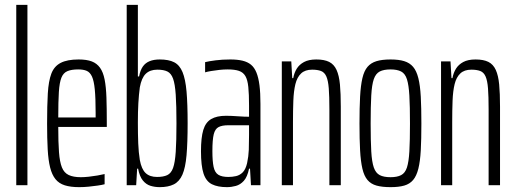

<svg xmlns="http://www.w3.org/2000/svg" viewBox="-20 -763 2122 791"><path d="M47 0V-743H93V0Z M306 8Q271 8 247 0.5Q223 -7 208.5 -25Q194 -43 186.5 -73Q179 -103 176.5 -147.5Q174 -192 174 -254Q174 -328 177 -378.5Q180 -429 191.5 -459.5Q203 -490 230 -504Q257 -518 304 -518Q337 -518 358 -510Q379 -502 392 -484Q405 -466 411 -435.5Q417 -405 418.5 -361Q420 -317 420 -256V-240H220Q220 -177 223 -136.5Q226 -96 235 -73.5Q244 -51 263 -42Q282 -33 313 -33Q328 -33 346 -35Q364 -37 381.5 -40Q399 -43 411 -46V-4Q400 -1 382.5 1.5Q365 4 345.5 6Q326 8 306 8ZM374 -259V-298Q374 -359 370.5 -394.5Q367 -430 359 -447.5Q351 -465 337.5 -471Q324 -477 302 -477Q275 -477 258 -470Q241 -463 233 -443Q225 -423 222.5 -384Q220 -345 220 -279H394Z M638 8Q618 8 600 2.5Q582 -3 568.5 -19.5Q555 -36 549 -68H545L541 0H502V-743H548V-448H553Q558 -474 568.5 -489Q579 -504 596.5 -511Q614 -518 638 -518Q675 -518 697.5 -506.5Q720 -495 732 -466Q744 -437 748.5 -386Q753 -335 753 -255Q753 -175 748.5 -123.5Q744 -72 731.5 -43.5Q719 -15 696 -3.5Q673 8 638 8ZM627 -34Q653 -34 669 -41.5Q685 -49 693 -71Q701 -93 704 -137.5Q707 -182 707 -255Q707 -328 704 -372.5Q701 -417 693 -439Q685 -461 669.5 -468.5Q654 -476 628 -476Q598 -476 580.5 -459Q563 -442 556 -403Q552 -373 550 -338Q548 -303 548 -259Q548 -210 549.5 -172.5Q551 -135 556 -104Q563 -66 580 -50Q597 -34 627 -34Z M915 8Q877 8 853 -4Q829 -16 818.5 -48Q808 -80 808 -140Q808 -196 817.5 -227.5Q827 -259 850 -272.5Q873 -286 911 -286Q921 -286 933.5 -285.5Q946 -285 959.5 -284Q973 -283 985 -282.5Q997 -282 1006 -282V-328Q1006 -375 1003 -404.5Q1000 -434 991 -449.5Q982 -465 964.5 -471Q947 -477 918 -477Q901 -477 883.5 -475Q866 -473 850.5 -470.5Q835 -468 825 -465V-507Q841 -511 868.5 -514.5Q896 -518 929 -518Q958 -518 979 -513Q1000 -508 1014 -496.5Q1028 -485 1036.5 -464Q1045 -443 1049 -411.5Q1053 -380 1053 -335V0H1014L1010 -68H1006Q999 -34 984.5 -18Q970 -2 951.5 3Q933 8 915 8ZM921 -34Q937 -34 952.5 -37.5Q968 -41 980 -53Q992 -65 998 -91Q1004 -119 1005 -146Q1006 -173 1006 -207V-247H921Q895 -247 880.5 -239.5Q866 -232 860.5 -209.5Q855 -187 855 -141Q855 -99 860 -75.5Q865 -52 879.5 -43Q894 -34 921 -34Z M1141 0V-510H1180L1184 -441H1188Q1192 -463 1202.5 -480Q1213 -497 1232.5 -507.5Q1252 -518 1283 -518Q1316 -518 1336 -508Q1356 -498 1366.5 -475Q1377 -452 1380.5 -415Q1384 -378 1384 -324V0H1337V-312Q1337 -366 1334.5 -398.5Q1332 -431 1324.5 -448Q1317 -465 1302.5 -470.5Q1288 -476 1266 -476Q1237 -476 1220.5 -460.5Q1204 -445 1197 -416.5Q1190 -388 1188.5 -348Q1187 -308 1187 -261V0Z M1589 8Q1554 8 1531 1.5Q1508 -5 1494 -21.5Q1480 -38 1473 -68Q1466 -98 1463.5 -143.5Q1461 -189 1461 -254Q1461 -319 1463.5 -365Q1466 -411 1473 -441Q1480 -471 1494 -487.5Q1508 -504 1531 -511Q1554 -518 1589 -518Q1623 -518 1645.5 -511Q1668 -504 1682 -487.5Q1696 -471 1703.5 -441Q1711 -411 1713.5 -365Q1716 -319 1716 -254Q1716 -189 1713.5 -143.5Q1711 -98 1703.5 -68Q1696 -38 1682 -21.5Q1668 -5 1645.5 1.5Q1623 8 1589 8ZM1589 -33Q1616 -33 1632.5 -41.5Q1649 -50 1656.5 -73Q1664 -96 1666.5 -139.5Q1669 -183 1669 -254Q1669 -325 1666.5 -369Q1664 -413 1656.5 -436.5Q1649 -460 1632.5 -468.5Q1616 -477 1589 -477Q1561 -477 1544.5 -468.5Q1528 -460 1520 -437Q1512 -414 1509.5 -369.5Q1507 -325 1507 -254Q1507 -183 1509.5 -139.5Q1512 -96 1520 -73Q1528 -50 1544.5 -41.5Q1561 -33 1589 -33Z M1797 0V-510H1836L1840 -441H1844Q1848 -463 1858.5 -480Q1869 -497 1888.5 -507.5Q1908 -518 1939 -518Q1972 -518 1992 -508Q2012 -498 2022.5 -475Q2033 -452 2036.5 -415Q2040 -378 2040 -324V0H1993V-312Q1993 -366 1990.5 -398.5Q1988 -431 1980.5 -448Q1973 -465 1958.5 -470.5Q1944 -476 1922 -476Q1893 -476 1876.5 -460.5Q1860 -445 1853 -416.5Q1846 -388 1844.5 -348Q1843 -308 1843 -261V0Z"/></svg>

Font: Saira UltraCondensed Light
Style: Regular
Weight: 300
Width: 1
Designer: Hector Gatti with collaboration of the Omnibus-Type team
Foundry: Omnibus-Type
Version: Version 1.101